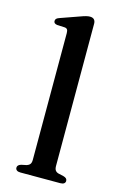

<svg xmlns="http://www.w3.org/2000/svg" viewBox="-115 -789 532 840"><g transform="rotate(15 151.0 -369.0)"><path d="M210 -712V-68Q210 -54.5 215 -47.8Q220 -41 230 -38.5L252.5 -33.5Q261.5 -31 265.8 -26.8Q270 -22.5 270 -16Q270 -9 264.5 -4.5Q259 0 247.5 0H66.5Q55.5 0 50 -4.5Q44.5 -9 44.5 -16Q44.5 -22.5 48.8 -26.8Q53 -31 61.5 -33.5L85.5 -38.5Q95 -41.5 100 -48Q105 -54.5 105 -67.5V-641.5Q105 -653 101.2 -658Q97.5 -663 89 -663.5L55 -665Q46.5 -666.5 43 -670Q39.5 -673.5 39.5 -679Q39.5 -685.5 43.8 -689.8Q48 -694 59 -697.5L142.5 -727Q158.5 -733 168 -735.2Q177.5 -737.5 184.5 -737.5Q197.5 -737.5 203.8 -730.8Q210 -724 210 -712Z"/></g></svg>

Font: Fraunces 17pt
Style: Regular
Weight: 400
Version: Version 1.000;[b76b70a41]